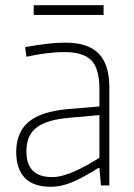

<svg xmlns="http://www.w3.org/2000/svg" viewBox="-20 -709 512 734"><path d="M173 5Q108 5 75 -29Q42 -63 42 -128Q42 -203 89.5 -243Q137 -283 240 -292L360 -302V-370Q360 -446 329.5 -478Q299 -510 225 -510Q163 -510 81 -492L76 -529Q121 -537 158.5 -541.5Q196 -546 229 -546Q316 -546 357 -504.5Q398 -463 398 -375V0H366L360 -67H356Q308 -36 262.5 -15.5Q217 5 173 5ZM179 -32Q200 -32 222.5 -38.5Q245 -45 268.5 -55.5Q292 -66 315 -79Q338 -92 360 -106V-269L247 -259Q201 -255 169.5 -245.5Q138 -236 118.5 -220.5Q99 -205 90 -182.5Q81 -160 81 -130Q81 -32 179 -32ZM109 -689H376V-652H109Z"/></svg>

Font: Encode Sans Narrow
Style: Thin
Weight: 250
Designer: Pablo Impallari, Andres Torresi
Foundry: Pablo Impallari, Andres Torresi
Version: Version 1.000; ttfautohint (v1.00) -l 8 -r 50 -G 200 -x 14 -